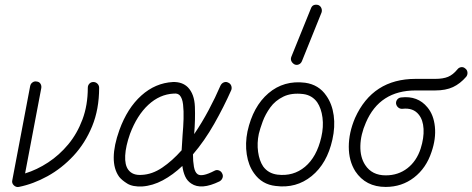

<svg xmlns="http://www.w3.org/2000/svg" viewBox="-20 -760 1958 796"><path d="M58 15Q46 17 37 8Q28 -1 31 -13L105 -403Q107 -413 115 -418.5Q123 -424 132 -422Q143 -421 148 -412.5Q153 -404 151 -394L84 -41Q133 -56 179.5 -86.5Q226 -117 263 -161.5Q300 -206 322 -265Q344 -324 344 -396Q344 -406 350.5 -413Q357 -420 367 -420Q377 -420 384 -413Q391 -406 391 -396Q391 -307 362 -236.5Q333 -166 284.5 -114Q236 -62 177 -29.5Q118 3 58 15Z M570 13Q530 15 507.5 1Q485 -13 474 -27Q451 -59 451.5 -108Q452 -157 475 -221Q508 -312 566 -364Q624 -416 697 -420Q736 -421 759 -398Q786 -370 788 -317.5Q790 -265 785 -204Q817 -251 845 -303.5Q873 -356 894 -405Q899 -415 908 -418.5Q917 -422 925 -418Q935 -414 938.5 -405Q942 -396 939 -387Q908 -317 868 -246.5Q828 -176 780 -120Q780 -91 784 -68.5Q788 -46 799 -38Q817 -25 869 -52Q878 -57 887.5 -53.5Q897 -50 901 -41Q906 -32 902.5 -22.5Q899 -13 890 -8Q814 29 773 1Q756 -10 747.5 -29Q739 -48 736 -72Q697 -35 655 -12.5Q613 10 570 13ZM568 -35Q611 -37 652.5 -65Q694 -93 733 -137Q734 -152 735 -168.5Q736 -185 737 -201Q740 -234 741 -267Q742 -300 739 -326.5Q736 -353 725 -365Q722 -368 716.5 -370.5Q711 -373 700 -372Q642 -369 595 -325.5Q548 -282 519 -205Q501 -154 499 -115Q497 -76 512 -56Q530 -32 568 -35Z M1123 11Q1066 5 1033 -42Q1010 -74 1003 -120Q996 -166 1006 -215Q1029 -319 1093 -373.5Q1157 -428 1245 -417Q1302 -409 1333 -363Q1357 -329 1363.5 -281.5Q1370 -234 1358 -181Q1336 -82 1272 -30Q1208 22 1123 11ZM1130 -36Q1196 -28 1244.5 -68.5Q1293 -109 1312 -191Q1322 -234 1317 -272.5Q1312 -311 1295 -336Q1274 -365 1238 -370Q1189 -376 1155 -359.5Q1121 -343 1100.5 -314.5Q1080 -286 1069 -256Q1058 -226 1053 -205Q1045 -167 1050 -130.5Q1055 -94 1071 -70Q1092 -41 1130 -36ZM1232 -507Q1228 -497 1219 -493Q1210 -489 1201 -493Q1192 -498 1188 -506.5Q1184 -515 1188 -525L1269 -725Q1273 -736 1281.5 -739Q1290 -742 1300 -739Q1309 -735 1312.5 -726Q1316 -717 1313 -708Z M1579 15Q1496 15 1453 -50Q1426 -93 1426 -151.5Q1426 -210 1452 -271Q1525 -433 1703 -433H1784Q1817 -433 1837.5 -441.5Q1858 -450 1876 -472Q1882 -480 1891.5 -481.5Q1901 -483 1909 -476Q1917 -470 1918 -460Q1919 -450 1913 -442Q1888 -413 1858 -399Q1828 -385 1784 -385H1703Q1554 -385 1497 -252Q1475 -202 1474 -155Q1473 -108 1494 -76Q1522 -33 1579 -33Q1631 -33 1669 -62.5Q1707 -92 1724 -144Q1738 -188 1736 -225.5Q1734 -263 1716 -285Q1693 -314 1649 -309Q1639 -308 1631.5 -314Q1624 -320 1622 -330Q1621 -340 1627 -347.5Q1633 -355 1643 -356Q1712 -364 1752 -315Q1778 -284 1783 -234.5Q1788 -185 1769 -130Q1747 -63 1696.5 -24Q1646 15 1579 15Z"/></svg>

Font: Zen Kurenaido
Style: Regular
Weight: 400
Designer: Yoshimichi Ohira
Foundry: Positype
Version: Version 1.001